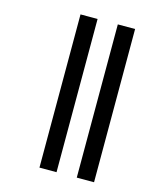

<svg xmlns="http://www.w3.org/2000/svg" viewBox="-110 -738 717 880"><g transform="rotate(15 248.5 -298.5)"><path d="M162 -662V65H243V-662ZM339 -662V65H421V-662Z"/></g></svg>

Font: Noto Serif Sinhala Condensed ExtraBold
Style: Regular
Weight: 800
Width: 3
Designer: Jelle Bosma - Monotype Design Team
Foundry: Monotype Imaging Inc.
Version: Version 2.007